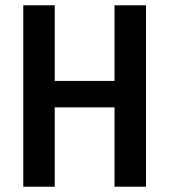

<svg xmlns="http://www.w3.org/2000/svg" viewBox="-20 -706 640 726"><path d="M68 0V-686H187V-400H413V-686H532V0H413V-300H187V0Z"/></svg>

Font: Chivo Mono Medium
Style: Regular
Weight: 500
Monospace: yes
Designer: Hector Gatti
Foundry: Omnibus-Type
Version: Version 1.008